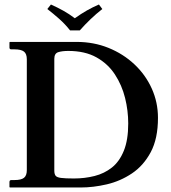

<svg xmlns="http://www.w3.org/2000/svg" viewBox="-20 -832 758 852"><path d="M24 0 22 -2V-24Q22 -33 30 -33H44Q74 -33 86.5 -43Q99 -53 99 -77V-569Q99 -593 86.5 -603Q74 -613 44 -613H30Q22 -613 22 -621V-644L24 -646H320Q396 -646 461.5 -619.5Q527 -593 576.5 -546.5Q626 -500 653.5 -439Q681 -378 681 -309Q681 -217 649 -157Q617 -97 565.5 -62.5Q514 -28 454 -14Q394 0 338 0ZM221 -75Q221 -60 226.5 -52.5Q232 -45 250.5 -42.5Q269 -40 308 -40Q356 -40 399.5 -51Q443 -62 476.5 -88.5Q510 -115 529.5 -163Q549 -211 549 -284Q549 -341 535 -397.5Q521 -454 490 -501.5Q459 -549 408 -577.5Q357 -606 283 -606Q256 -606 238.5 -600.5Q221 -595 221 -571ZM291 -697Q269 -725 243 -748Q217 -771 190 -792L206 -812Q235 -799 261 -784.5Q287 -770 312 -751Q340 -771 365.5 -785.5Q391 -800 419 -812L434 -792Q406 -770 381.5 -746.5Q357 -723 334 -697Z"/></svg>

Font: Libertinus Serif SemiBold
Style: Regular
Weight: 600
Designer: Philipp H. Poll, Khaled Hosny
Foundry: Caleb Maclennan
Version: Version 7.051;RELEASE